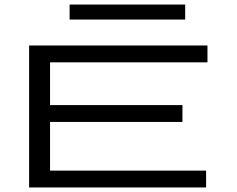

<svg xmlns="http://www.w3.org/2000/svg" viewBox="-20 -824 1040 844"><path d="M286 -738H794V-804H286ZM108 0H886V-74H200V-288H782V-362H200V-550H892V-624H108Z"/></svg>

Font: Inconsolata UltraExpanded
Style: Regular
Weight: 400
Width: 9
Monospace: yes
Designer: Raph Levien, Cyreal, Brenton Simpson
Foundry: Raph Levien, Cyreal, Google
Version: Version 3.100